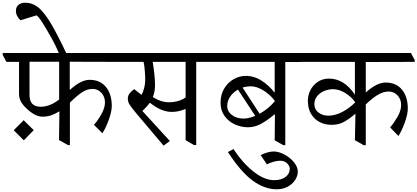

<svg xmlns="http://www.w3.org/2000/svg" viewBox="-51 -1035 3070 1412"><path d="M0 0ZM462 -581V-373Q544 -448 608 -448Q685 -448 728 -395.5Q771 -343 771 -256Q771 -215 749 -154Q727 -93 702 -55L640 -117Q668 -148 694.5 -195Q721 -242 721 -282Q721 -324 694.5 -352.5Q668 -381 631 -381Q588 -381 549.5 -354.5Q511 -328 463 -281V32H449L383 -5L386 -215H383Q354 -197 325.5 -187Q297 -177 263 -177Q232 -177 202 -193.5Q172 -210 140 -241Q114 -266 101.5 -290.5Q89 -315 89 -346V-580H-4L-31 -631V-645H796L824 -593V-580ZM384 -303V-581H166V-335Q166 -250 249 -250Q315 -250 384 -303ZM197 -78 124 -3 50 -77 123 -151Z M359 -799Q412 -699 437 -642H383Q371 -671 356 -701.5Q341 -732 330 -751Q287 -828 259.5 -871Q232 -914 217 -922L100 -886Q86 -897 76 -916Q66 -935 66 -955Q66 -983 84.5 -999Q103 -1015 134 -1015Q201 -1015 252.5 -960Q304 -905 359 -799Z M1503 -593V-580H1392V32H1376L1314 -4V-233H1311Q1263 -212 1211 -212Q1136 -212 1052 -279H1050Q1028 -248 996 -219L1198 2L1152 36L950 -203Q914 -247 901.5 -266.5Q889 -286 889 -312Q889 -332 904.5 -351Q920 -370 937 -379L990 -337Q1001 -356 1009 -386.5Q1017 -417 1017 -447Q1017 -475 1014 -514Q1011 -553 1005 -580H820L793 -631V-645H1476ZM1314 -318V-580H1072Q1079 -540 1084 -491.5Q1089 -443 1089 -407Q1089 -361 1073 -321Q1132 -283 1190 -283Q1263 -283 1314 -318Z M2159 -592V-579H2047V33H2033L1969 -3L1971 -192L1968 -194Q1914 -149 1868 -124Q1822 -99 1773 -99Q1723 -99 1676.5 -120Q1630 -141 1600.5 -182Q1571 -223 1571 -279Q1571 -340 1598.5 -385Q1626 -430 1669 -453.5Q1712 -477 1755 -477Q1819 -477 1874 -441Q1929 -405 1968 -354H1969V-580H1500L1473 -631V-645H2131ZM1859 -199Q1892 -217 1921.5 -242Q1951 -267 1971 -292Q1940 -335 1890 -367.5Q1840 -400 1795 -400Q1762 -400 1733 -391L1858 -199ZM1826 -183 1699 -376Q1663 -356 1641.5 -324Q1620 -292 1620 -256Q1620 -216 1654 -189.5Q1688 -163 1741 -163Q1778 -163 1826 -183Z M1965 290Q2017 290 2048.5 266.5Q2080 243 2080 206Q2080 185 2060.5 166Q2041 147 2009 147Q1988 147 1960.5 154.5Q1933 162 1912 174L1866 106Q1887 94 1914 86.5Q1941 79 1962 79Q1999 79 2041 101.5Q2083 124 2111 158.5Q2139 193 2139 227Q2139 258 2120 288Q2101 318 2065.5 337.5Q2030 357 1983 357Q1896 357 1809 294.5Q1722 232 1625 83L1666 61Q1730 160 1811 225Q1892 290 1965 290Z M2639 -579V-355Q2720 -428 2785 -428Q2862 -428 2905 -376Q2948 -324 2948 -237Q2948 -195 2926 -134Q2904 -73 2879 -35L2818 -98Q2846 -130 2872.5 -176Q2899 -222 2899 -263Q2899 -305 2872.5 -333.5Q2846 -362 2808 -362Q2768 -362 2726.5 -337Q2685 -312 2639 -267V33H2624L2559 -4L2563 -196L2561 -197Q2513 -157 2475.5 -137Q2438 -117 2387 -117Q2339 -117 2299.5 -137.5Q2260 -158 2236.5 -198Q2213 -238 2213 -293Q2213 -336 2232.5 -373.5Q2252 -411 2287.5 -434Q2323 -457 2369 -457Q2479 -457 2559 -339V-580H2154L2127 -631V-645H2971L2999 -593V-580ZM2358 -184Q2414 -184 2466 -211.5Q2518 -239 2561 -282V-283Q2534 -322 2489 -350.5Q2444 -379 2398 -379Q2365 -379 2333.5 -366Q2302 -353 2281.5 -328Q2261 -303 2261 -269Q2261 -231 2290.5 -208Q2320 -185 2358 -185Z"/></svg>

Font: Grenzecho Serif
Style: Serif-Regular
Weight: 400
Designer: Dan Reynolds
Foundry: Dan Reynolds
Version: Version 1.001; ttfautohint (v1.1) -l 5 -r 5 -G 72 -x 0 -D la